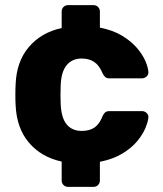

<svg xmlns="http://www.w3.org/2000/svg" viewBox="-20 -630 636 750"><path d="M246 100Q235.4 100 228.1 92.8Q220.9 85.5 220.9 74.9V1.1Q141.5 -16 93.2 -72.6Q44.9 -129.1 41 -219.4Q40 -235 40 -259.4Q40 -283.8 41 -300Q44.3 -389.9 92.9 -446.6Q141.5 -503.4 220.9 -520.5V-584.9Q220.9 -595.5 228.1 -602.8Q235.4 -610 246 -610H345.1Q355.7 -610 363 -602.8Q370.2 -595.5 370.2 -584.9V-522.1Q421.2 -512.1 457.1 -490.4Q492.9 -468.6 515.3 -442.3Q537.7 -415.9 548.2 -390.9Q558.6 -365.9 559.6 -349.1Q560.6 -338.5 552.7 -331.3Q544.7 -324 534.5 -324H407.4Q396.8 -324 391 -329.1Q385.3 -334.3 380.3 -344.4Q368 -374.5 348.1 -387.9Q328.2 -401.4 299 -401.4Q261.7 -401.4 240.2 -375.2Q218.7 -349 217 -295Q215.6 -255 217 -224.4Q219.4 -169.1 240.6 -143.9Q261.7 -118.6 299 -118.6Q330.1 -118.6 349.4 -132.1Q368.6 -145.5 380.3 -175.6Q384.6 -185.7 390.7 -190.9Q396.8 -196 407.4 -196H534.5Q544.7 -196 552.7 -188.7Q560.6 -181.5 559.6 -170.9Q558.6 -156 548.5 -131Q538.4 -106 516.6 -79.3Q494.7 -52.6 458.6 -30.6Q422.5 -8.5 370.2 2.1V74.9Q370.2 85.5 363 92.8Q355.7 100 345.1 100Z"/></svg>

Font: Rubik Light
Style: Regular
Weight: 300
Designer: Hubert and Fischer
Foundry: Hubert and Fischer
Version: Version 2.300;gftools[0.9.30]